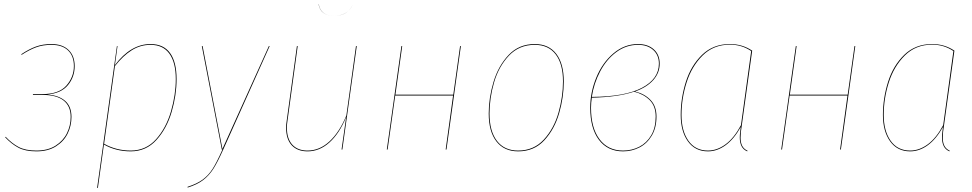

<svg xmlns="http://www.w3.org/2000/svg" viewBox="-20 -747 4857 959"><path d="M353 -417Q353 -363 319.5 -322Q286 -281 216 -275Q273 -271 305 -243.5Q337 -216 337 -163Q337 -119 318 -80Q299 -41 259.5 -16Q220 9 162 9Q106 9 71.5 -9.5Q37 -28 6 -61L8 -64Q39 -31 73 -13Q107 5 162 5Q219 5 257.5 -19.5Q296 -44 314.5 -82Q333 -120 333 -163Q333 -217 297.5 -245Q262 -273 192 -273H144L145 -277H192Q274 -277 311.5 -319.5Q349 -362 349 -417Q349 -467 320 -495Q291 -523 237 -523Q194 -523 160 -510.5Q126 -498 88 -473L86 -476Q125 -502 159.5 -514.5Q194 -527 237 -527Q292 -527 322.5 -497.5Q353 -468 353 -417Z M564 -517H567L554 -422Q633 -527 732 -527Q797 -527 829.5 -482Q862 -437 862 -352Q862 -272 837.5 -188.5Q813 -105 761.5 -48Q710 9 633 9Q559 9 499 -25L469 191L465 192ZM858 -352Q858 -435 826 -479Q794 -523 732 -523Q681 -523 638 -496Q595 -469 554 -417L500 -29Q560 5 633 5Q709 5 759.5 -51.5Q810 -108 834 -191Q858 -274 858 -352Z M1095 0Q1067 63 1045.5 96.5Q1024 130 994.5 152.5Q965 175 917 190V186Q964 171 993 149.5Q1022 128 1042.5 95.5Q1063 63 1091 0H1088L988 -517H992L1091 -3L1323 -517H1327Z M1409 -109Q1409 -126 1412 -144L1463 -517H1467L1416 -144Q1413 -126 1413 -109Q1413 -54 1440 -24.5Q1467 5 1516 5Q1576 5 1625.5 -40.5Q1675 -86 1710 -170L1758 -517H1762L1690 0H1686L1709 -162Q1675 -80 1625.5 -35.5Q1576 9 1516 9Q1465 9 1437 -21.5Q1409 -52 1409 -109ZM1571 -727 1572 -726Q1576 -699 1595 -683.5Q1614 -668 1650 -668Q1717 -668 1742 -724Q1730 -696 1706 -682Q1682 -668 1650 -668Q1580 -668 1571 -727Z M2243 -270H1954L1916 0H1912L1985 -517H1989L1955 -274H2244L2278 -517H2282L2210 0H2206Z M2421 -180Q2421 -258 2445 -338Q2469 -418 2520.5 -472.5Q2572 -527 2651 -527Q2721 -527 2758.5 -478Q2796 -429 2796 -340Q2796 -262 2773 -182Q2750 -102 2699 -46.5Q2648 9 2568 9Q2498 9 2459.5 -40.5Q2421 -90 2421 -180ZM2792 -340Q2792 -428 2755.5 -475.5Q2719 -523 2651 -523Q2573 -523 2522 -469Q2471 -415 2448 -336Q2425 -257 2425 -180Q2425 -92 2462 -43.5Q2499 5 2568 5Q2646 5 2696.5 -50Q2747 -105 2769.5 -184.5Q2792 -264 2792 -340Z M3275 -429Q3275 -383 3243 -347Q3211 -311 3152 -290Q3199 -279 3229 -248Q3259 -217 3259 -165Q3259 -109 3235.5 -69.5Q3212 -30 3174 -10.5Q3136 9 3092 9Q3015 9 2971.5 -48.5Q2928 -106 2928 -209Q2928 -286 2958.5 -360Q2989 -434 3044 -480.5Q3099 -527 3167 -527Q3216 -527 3245.5 -500.5Q3275 -474 3275 -429ZM2936 -263Q3102 -264 3186.5 -308.5Q3271 -353 3271 -429Q3271 -472 3242.5 -497.5Q3214 -523 3167 -523Q3107 -523 3058 -486.5Q3009 -450 2977.5 -390Q2946 -330 2936 -263ZM2936 -259Q2932 -234 2932 -209Q2932 -108 2974.5 -51.5Q3017 5 3092 5Q3136 5 3173 -14Q3210 -33 3232.5 -71Q3255 -109 3255 -165Q3255 -217 3225 -247Q3195 -277 3147 -289Q3067 -262 2936 -259Z M3737 -494 3685 -120Q3679 -86 3679 -59Q3679 -35 3687 -19Q3695 -3 3714 6L3712 9Q3692 0 3683.5 -17.5Q3675 -35 3675 -60Q3675 -72 3677 -89Q3679 -106 3680 -113Q3646 -52 3604 -21.5Q3562 9 3516 9Q3452 9 3416 -41Q3380 -91 3380 -173Q3380 -256 3405.5 -337.5Q3431 -419 3486.5 -473Q3542 -527 3626 -527Q3688 -527 3737 -494ZM3384 -173Q3384 -93 3418.5 -44Q3453 5 3516 5Q3562 5 3604.5 -26.5Q3647 -58 3681 -122L3732 -492Q3685 -524 3626 -524Q3544 -524 3489.5 -470Q3435 -416 3409.5 -335.5Q3384 -255 3384 -173Z M4213 -270H3924L3886 0H3882L3955 -517H3959L3925 -274H4214L4248 -517H4252L4180 0H4176Z M4747 -494 4695 -120Q4689 -86 4689 -59Q4689 -35 4697 -19Q4705 -3 4724 6L4722 9Q4702 0 4693.5 -17.5Q4685 -35 4685 -60Q4685 -72 4687 -89Q4689 -106 4690 -113Q4656 -52 4614 -21.5Q4572 9 4526 9Q4462 9 4426 -41Q4390 -91 4390 -173Q4390 -256 4415.5 -337.5Q4441 -419 4496.5 -473Q4552 -527 4636 -527Q4698 -527 4747 -494ZM4394 -173Q4394 -93 4428.5 -44Q4463 5 4526 5Q4572 5 4614.5 -26.5Q4657 -58 4691 -122L4742 -492Q4695 -524 4636 -524Q4554 -524 4499.5 -470Q4445 -416 4419.5 -335.5Q4394 -255 4394 -173Z"/></svg>

Font: Fira Sans Condensed Four
Style: Italic
Weight: 100
Width: 3
Italic angle: -8°
Designer: bBox Type GmbH & Carrois Corporate GbR & Edenspiekermann AG
Foundry: bBox Type GmbH & Carrois Corporate GbR & Edenspiekermann AG
Version: Version 4.301